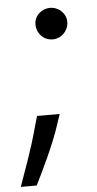

<svg xmlns="http://www.w3.org/2000/svg" viewBox="-59 -559 387 768"><g transform="rotate(-5 134.5 -174.5)"><path d="M160.5 -61.1 173.3 -99.4H82.4L71 -59.7C45.5 36.9 8.5 132.1 -7.1 177.6H56.8C81 129.3 134.9 19.9 160.5 -61.1ZM108 -463.1C108.7 -427.6 135.7 -399.1 171.9 -399.1C206.7 -399.1 235.1 -427.6 235.8 -463.1C236.5 -497.2 206.7 -525.6 171.9 -525.6C137.1 -525.6 107.2 -498.6 108 -463.1Z"/></g></svg>

Font: Margiela Sans
Style: Italic
Weight: 400
Italic angle: -9.39999°
Designer: Stefan Endress, Andreas Faust
Version: Version 1.100;FEAKit 1.0